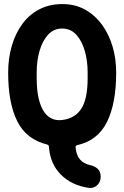

<svg xmlns="http://www.w3.org/2000/svg" viewBox="-20 -703 610 942"><path d="M550 -347Q550 -195 504.5 -104Q459 -13 359 9Q350 11 351 20Q354 58 372 79Q390 100 422 107Q445 112 459.5 125.5Q474 139 474 164Q474 188 458 204.5Q442 221 417 219Q332 207 279 154Q226 101 220 17Q220 9 211 6Q109 -19 64.5 -108.5Q20 -198 20 -347Q20 -417 38 -478.5Q56 -540 90 -586Q124 -632 173.5 -657.5Q223 -683 286 -683Q349 -683 398 -655.5Q447 -628 481 -581Q515 -534 532.5 -474Q550 -414 550 -347ZM160 -320Q160 -216 191.5 -162Q223 -108 283 -114Q347 -121 378.5 -169Q410 -217 410 -320V-347Q410 -406 395.5 -455Q381 -504 353.5 -533.5Q326 -563 285 -563Q244 -563 216.5 -533.5Q189 -504 174.5 -455Q160 -406 160 -347Z"/></svg>

Font: Winky Sans SemiBold
Style: Regular
Weight: 600
Designer: Simon Atzbach
Foundry: typofactur
Version: Version 1.205